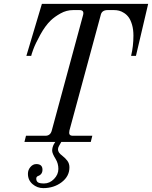

<svg xmlns="http://www.w3.org/2000/svg" viewBox="-20 -732 784 990"><path d="M106 0 114 -32H214Q240 -32 247 -59L408 -653Q416 -680 390 -680H357Q323 -680 292.5 -663Q262 -646 242 -627Q213 -599 187.5 -552.5Q162 -506 151.5 -477Q141 -448 141 -444H116L196 -712H744L681 -444H656Q668 -494 668 -548Q668 -580 661 -604Q654 -628 644 -642Q634 -656 620 -665Q606 -674 593.5 -677Q581 -680 568 -680H535Q504 -680 499 -653L338 -59Q335 -45 339 -38.5Q343 -32 356 -32H456L448 0H296L284 21Q279 30 279 38Q279 55 300 70Q318 84 328 98Q338 112 338 131Q338 177 298 207.5Q258 238 203 238Q172 238 148 217.5Q124 197 124 164Q124 144 137 129Q150 114 167 114Q199 114 199 143Q199 168 175 176Q167 180 167 189Q167 202 175.5 208Q184 214 207 214Q236 214 258.5 191Q281 168 281 139Q281 111 267 88Q249 59 249 45Q249 28 258 11L265 0Z"/></svg>

Font: Old Standard TT
Style: Italic
Weight: 400
Italic angle: -15.2°
Designer: Alexey Kryukov <alexios@thessalonica.org.ru>
Version: Version 2.2